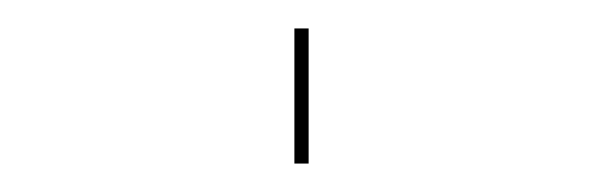

<svg xmlns="http://www.w3.org/2000/svg" viewBox="-20 -205 424 135"><path d="M187 -90V-185H197V-90Z"/></svg>

Font: Bungee Hairline
Style: Regular
Weight: 400
Designer: David Jonathan Ross
Foundry: David Jonathan Ross
Version: Version 1.001;PS 1.0;hotconv 1.0.72;makeotf.lib2.5.5900